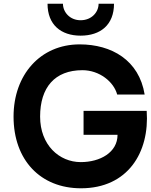

<svg xmlns="http://www.w3.org/2000/svg" viewBox="-20 -999 811 1034"><path d="M414 -807C521 -807 594 -865 594 -979H511C511 -934 474 -890 414 -890C356 -890 319 -934 319 -979H236C236 -865 309 -807 414 -807ZM424 -621C516 -621 593 -558 611 -490H759C729 -675 581 -760 409 -760C197 -760 53 -596 53 -371C53 -137 198 15 416 15C668 15 786 -178 770 -402H430V-273H613C613 -178 519 -126 415 -126C299 -126 196 -218 196 -371C196 -528 275 -621 424 -621Z"/></svg>

Font: Oakes Bold
Style: Regular
Weight: 700
Designer: Samuel Oakes
Foundry: Samuel Oakes
Version: Version 1.003;PS 001.003;hotconv 1.0.88;makeotf.lib2.5.64775